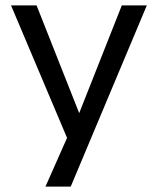

<svg xmlns="http://www.w3.org/2000/svg" viewBox="-20 -514 586 714"><path d="M149 180 243 -32V31L21 -494H116L277 -87H272L433 -494H526L243 180Z"/></svg>

Font: Nunito Sans 8pt
Style: Regular
Weight: 400
Version: Version 3.101;gftools[0.9.27]